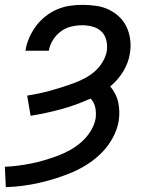

<svg xmlns="http://www.w3.org/2000/svg" viewBox="-22 -548 642 791"><path d="M2 223 -2 139Q25 138 52 134.5Q79 131 106.5 125.5Q134 120 161 112Q188 104 215 94Q242 84 267 70Q292 56 314 36.5Q336 17 351.5 -8Q367 -33 372 -60Q375 -83 370.5 -105Q366 -127 351 -142Q292 -115 229.5 -98Q167 -81 104 -71L90 -154Q114 -158 138 -163Q162 -168 185.5 -174.5Q209 -181 232.5 -188.5Q256 -196 279.5 -204.5Q303 -213 326 -225Q349 -237 368 -253.5Q387 -270 400.5 -292.5Q414 -315 418 -338Q421 -361 416 -382Q411 -403 396.5 -417.5Q382 -432 360.5 -438Q339 -444 317 -444Q294 -444 271 -438.5Q248 -433 228.5 -418.5Q209 -404 196 -383Q183 -362 179 -339H83V-340Q87 -366 98 -391.5Q109 -417 125.5 -439.5Q142 -462 164.5 -480Q187 -498 212.5 -509Q238 -520 264.5 -524Q291 -528 317 -528Q346 -528 374 -524Q402 -520 426 -508.5Q450 -497 469.5 -478.5Q489 -460 500 -436Q511 -412 514.5 -384Q518 -356 513 -327Q507 -289 485.5 -253.5Q464 -218 432 -192Q444 -178 452.5 -161.5Q461 -145 465 -126.5Q469 -108 469.5 -88.5Q470 -69 467 -49Q461 -15 443.5 18Q426 51 400 78Q374 105 343 125.5Q312 146 278.5 160.5Q245 175 210.5 186Q176 197 141 205Q106 213 71 217.5Q36 222 2 223Z"/></svg>

Font: Iosevka Custom Medium
Style: Italic
Weight: 500
Italic angle: -9°
Designer: Belleve Invis
Foundry: Belleve Invis
Version: Version 27.0.1